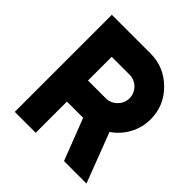

<svg xmlns="http://www.w3.org/2000/svg" viewBox="-187 -839 979 979"><g transform="rotate(45 302.0 -350.0)"><path d="M218 -548H346Q381 -548 407 -523Q432 -497 432 -463Q432 -428 407 -403Q381 -377 346 -377H218ZM67 -700V0H218V-225H335L422 0H584L481 -269Q528 -301 556 -352Q584 -403 584 -463Q584 -561 514 -630Q444 -700 346 -700Z"/></g></svg>

Font: Unageo
Style: ExtraBold
Weight: 800
Designer: Richard Sepsi
Foundry: Richard Sepsi
Version: Version 2.000